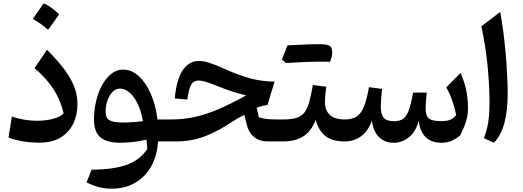

<svg xmlns="http://www.w3.org/2000/svg" viewBox="-20 -839 3100 1139"><path d="M439.5 -222.2Q439.5 -156.7 414.1 -104.7Q388.7 -52.7 338.6 -22.7Q288.6 7.3 213.4 7.3Q110.4 7.3 30.3 -23.4L50.3 -147.5Q126 -122.6 199.2 -122.6Q253.4 -122.6 297.4 -134.8Q341.3 -147 357.4 -167Q337.9 -249 295.2 -313.2Q252.4 -377.4 185.1 -434.6L258.8 -543.9Q324.2 -478.5 363.8 -424.6Q403.3 -370.6 421.4 -321.5Q439.5 -272.5 439.5 -222.2ZM238.8 -818.8Q262.2 -809.6 285.2 -793Q308.1 -776.4 330.6 -753.4Q314.9 -731 298.6 -708.3Q282.2 -685.5 265.1 -662.1Q224.1 -699.7 174.3 -726.6Q190.9 -750 206.8 -772.7Q222.7 -795.4 238.8 -818.8Z M710.4 -426.3Q760.3 -426.3 802.5 -388.2Q844.7 -350.1 874.3 -283.4Q903.8 -216.8 914.1 -130.4H970.2V0H917.5Q912.6 83.5 877.7 146.5Q842.8 209.5 782.5 244.9Q722.2 280.3 640.1 280.3Q604 280.3 569.1 271.7Q534.2 263.2 493.7 242.7L523.4 167.5Q654.8 167 733.2 138.2Q811.5 109.4 853.5 44.9Q853 30.3 851.8 17.3Q850.6 4.4 848.6 -10.7Q814 -2 773.9 2.9Q733.9 7.8 691.9 7.8Q613.8 7.8 575.7 -24.2Q537.6 -56.2 537.6 -129.9Q537.6 -186.5 550.3 -239.7Q563 -293 586.2 -335Q609.4 -377 640.9 -401.6Q672.4 -426.3 710.4 -426.3ZM689.9 -313.5Q667 -313.5 647.9 -293.9Q628.9 -274.4 617.7 -243.4Q606.4 -212.4 606.4 -177.2Q606.4 -138.7 630.1 -125.5Q653.8 -112.3 706.1 -112.3Q734.9 -112.3 767.3 -114.3Q799.8 -116.2 828.1 -120.1Q811.5 -210.4 773.7 -262Q735.8 -313.5 689.9 -313.5Z M1161.1 -477.5Q1188 -477.5 1223.9 -465.8Q1259.8 -454.1 1315.9 -428.7Q1401.9 -390.1 1470.5 -372.6Q1539.1 -355 1608.9 -355L1566.9 -216.3Q1551.8 -214.4 1534.9 -210Q1518.1 -205.6 1502.4 -200.2L1515.6 -143.1Q1541 -134.8 1568.4 -132.6Q1595.7 -130.4 1631.3 -130.4H1660.6V0H1573.2Q1518.6 0 1487.3 -26.1Q1456.1 -52.2 1444.8 -96.2L1429.7 -157.2Q1412.1 -148.9 1392.6 -138.2Q1373 -127.4 1353.5 -114.7Q1278.3 -63 1198.7 -31.5Q1119.1 0 1022.9 0H970.2Q960.9 0 956.5 -7.8Q952.1 -15.6 952.1 -34.7V-95.7Q952.1 -114.7 956.5 -122.6Q960.9 -130.4 970.2 -130.4H997.1Q1069.3 -130.4 1137.2 -145.5Q1205.1 -160.6 1278.6 -192.4Q1352.1 -224.1 1440.4 -273.4Q1392.1 -284.7 1352.1 -297.9Q1312 -311 1257.3 -333.5Q1218.3 -349.1 1195.6 -355.2Q1172.9 -361.3 1157.7 -361.3Q1128.4 -361.3 1114.3 -336.9Q1100.1 -312.5 1091.3 -248.5L1016.6 -254.9Q1027.3 -368.2 1064.2 -422.9Q1101.1 -477.5 1161.1 -477.5Z M1919.4 -473.1H1857.9Q1807.6 -473.1 1675.8 -465.3L1652.8 -485.8Q1669.4 -528.8 1685.1 -569.8Q1818.8 -577.1 1869.9 -577.1Q1920.9 -577.1 1935.8 -566.9Q1950.7 -556.6 1950.7 -529.1Q1950.7 -501.5 1938 -472.7Q1931.2 -473.1 1919.4 -473.1ZM1660.6 0Q1651.4 0 1647 -7.8Q1642.6 -15.6 1642.6 -34.7V-95.7Q1642.6 -114.7 1647 -122.6Q1651.4 -130.4 1660.6 -130.4Q1708 -130.4 1737.5 -139.2Q1767.1 -147.9 1784.9 -170.2Q1802.7 -192.4 1814 -232.2Q1825.2 -272 1835.9 -334.5L1915.5 -324.7Q1912.1 -298.3 1909.9 -274.9Q1907.7 -251.5 1907.7 -232.4Q1907.7 -185.5 1935.8 -158Q1963.9 -130.4 2025.9 -130.4H2026.4V0H2025.9Q1952.1 0 1911.6 -31Q1871.1 -62 1852.5 -128.4Q1828.6 -62 1780.5 -31Q1732.4 0 1660.6 0Z M2599.1 7.8Q2538.6 7.8 2504.4 -26.1Q2470.2 -60.1 2463.9 -123.5Q2448.7 -61 2408 -26.6Q2367.2 7.8 2315.4 7.8Q2262.2 7.8 2228 -26.1Q2193.8 -60.1 2186 -123.5Q2163.6 -60.1 2121.1 -30Q2078.6 0 2026.4 0Q2017.1 0 2012.7 -7.8Q2008.3 -15.6 2008.3 -34.7V-95.7Q2008.3 -114.7 2012.7 -122.6Q2017.1 -130.4 2026.4 -130.4Q2070.3 -130.4 2096.9 -148.4Q2123.5 -166.5 2139.9 -208.5Q2156.2 -250.5 2168.9 -321.8L2246.6 -311.5Q2243.2 -283.7 2241 -254.2Q2238.8 -224.6 2238.8 -207.5Q2238.8 -160.6 2256.1 -140.4Q2273.4 -120.1 2318.4 -120.1Q2352.1 -120.1 2372.1 -134.5Q2392.1 -148.9 2405.3 -185.8Q2418.5 -222.7 2430.7 -289.6H2511.7Q2509.3 -272.9 2507.1 -244.1Q2504.9 -215.3 2504.9 -196.8Q2504.9 -152.3 2523.7 -136.5Q2542.5 -120.6 2595.2 -120.6Q2631.8 -120.6 2650.4 -128.2Q2668.9 -135.7 2686.5 -156.2Q2677.2 -200.7 2662.6 -242.4Q2647.9 -284.2 2627.4 -320.8L2711.9 -406.2Q2731 -365.2 2743.7 -312.7Q2756.3 -260.3 2756.3 -193.8Q2756.3 -159.2 2746.1 -123.3Q2735.8 -87.4 2709.5 -35.6Q2682.6 -13.7 2657.5 -2.9Q2632.3 7.8 2599.1 7.8Z M2947.3 -768.1Q2957 -717.8 2965.3 -654.5Q2973.6 -591.3 2979.5 -524.2Q2985.4 -457 2988.5 -394.5Q2991.7 -332 2991.7 -283.7Q2991.7 -183.6 2972.4 -110.1Q2953.1 -36.6 2910.2 7.8L2850.1 -19.5Q2867.7 -61.5 2875.7 -110.1Q2883.8 -158.7 2883.8 -233.4Q2883.8 -332 2872.6 -447Q2861.3 -562 2835.9 -683.1Z"/></svg>

Font: Pinar SemiBold
Style: Regular
Weight: 600
Designer: Amin Abedi
Version: Version 3.000